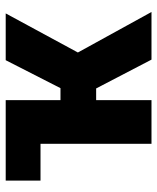

<svg xmlns="http://www.w3.org/2000/svg" viewBox="41 -592 551 673"><g transform="rotate(-90 316.5 -255.5)"><path d="M20 -389H149V0H302V-194H343L444 0H611L469 -258L606 -511H442L344 -319H302V-511H20Z"/></g></svg>

Font: Finlandica
Style: Bold
Weight: 700
Designer: Niklas Ekholm, Juho Hiilivirta, Jaakko Suomalainen
Foundry: Helsinki Type Studio
Version: Version 2.000;Glyphs 3.2 (3202)